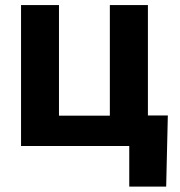

<svg xmlns="http://www.w3.org/2000/svg" viewBox="-20 -562 694 739"><path d="M61 0V-542.5H207V-116.7H402.8V-542.5H549.3V0ZM477.5 156.2V0H435.5V-117.7H626L619.6 156.2Z"/></svg>

Font: Inter 16pt
Style: Bold
Weight: 700
Version: Version 4.001;git-66647c0bb